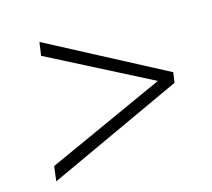

<svg xmlns="http://www.w3.org/2000/svg" viewBox="-75 -605 711 645"><g transform="rotate(-15 280.0 -282.5)"><path d="M515 -265.5 45.5 -48.5 52 -100 462.5 -286 105.5 -469 112 -515.5 520 -301Z"/></g></svg>

Font: Merriweather 144pt Medium
Style: Italic
Weight: 500
Italic angle: -7.8°
Version: Version 2.101